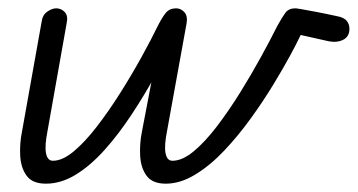

<svg xmlns="http://www.w3.org/2000/svg" viewBox="-20 -436 859 461"><path d="M90 5Q58 5 44 -14Q30 -33 28.5 -62.5Q27 -92 33 -121L80 -384Q82 -400 93.5 -408Q105 -416 115 -416Q127 -416 135.5 -407Q144 -398 140 -380L94 -121Q87 -86 90.5 -68Q94 -50 107 -50Q130 -50 157 -72.5Q184 -95 212.5 -132Q241 -169 268.5 -212.5Q296 -256 319.5 -298.5Q343 -341 359 -374Q369 -394 378 -405Q387 -416 403 -416Q414 -416 422.5 -407Q431 -398 428 -380L381 -121Q374 -86 377.5 -68Q381 -50 394 -50Q418 -50 445.5 -73Q473 -96 501.5 -133.5Q530 -171 557 -214.5Q584 -258 607 -300Q630 -342 646 -374Q657 -394 665 -405Q673 -416 689 -416Q692 -416 703.5 -414Q715 -412 736.5 -408Q758 -404 790 -397Q806 -394 812.5 -386Q819 -378 819 -367Q819 -348 804 -340.5Q789 -333 769 -337L702 -352L697 -342Q692 -331 676 -301.5Q660 -272 636 -232.5Q612 -193 582 -151.5Q552 -110 518.5 -74.5Q485 -39 449 -17Q413 5 378 5Q346 5 332 -14Q318 -33 316.5 -62.5Q315 -92 321 -121L347 -257H354Q327 -208 296 -161Q265 -114 231.5 -76.5Q198 -39 162.5 -17Q127 5 90 5Z"/></svg>

Font: Edu VIC WA NT Beginner
Style: Regular
Weight: 400
Designer: Tina and Corey Anderson
Foundry: Google for Education
Version: Version 1.003